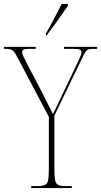

<svg xmlns="http://www.w3.org/2000/svg" viewBox="-29 -951 511 971"><path d="M129 0V-10H162Q187 -10 199 -16Q211 -22 214.5 -40.5Q218 -59 218 -98V-360L59 -661Q43 -692 32 -698Q21 -704 -2 -704H-9V-714H152V-704H121Q96 -704 89.5 -699.5Q83 -695 83 -688Q83 -680 88.5 -667.5Q94 -655 104 -636L171 -508Q188 -474 204.5 -442Q221 -410 239 -374Q248 -392 258 -413.5Q268 -435 283 -466L366 -640Q375 -660 379 -670Q383 -680 383 -688Q383 -695 376 -699.5Q369 -704 343 -704H295V-714H462V-704H449Q431 -704 421.5 -702Q412 -700 405 -691Q398 -682 389 -662L246 -366V-98Q246 -59 249.5 -40.5Q253 -22 265 -16Q277 -10 302 -10H334V0ZM203 -781Q226 -821 246 -859Q266 -897 283 -931H314V-921Q302 -904 283.5 -877.5Q265 -851 244.5 -822.5Q224 -794 206 -771H203Z"/></svg>

Font: Noto Serif Display Condensed Thin
Style: Regular
Weight: 100
Width: 3
Designer: Monotype Design Team
Foundry: Monotype Imaging Inc.
Version: Version 2.009